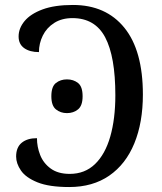

<svg xmlns="http://www.w3.org/2000/svg" viewBox="-20 -744 653 774"><path d="M259 10Q178 10 131 -9Q84 -28 64.5 -56.5Q45 -85 45 -113Q45 -150 67.5 -168.5Q90 -187 129 -187Q129 -152 142 -119Q155 -86 184.5 -64.5Q214 -43 261 -43Q322 -43 363 -82.5Q404 -122 424.5 -193.5Q445 -265 445 -360Q445 -516 404 -593.5Q363 -671 272 -671Q229 -671 198.5 -651.5Q168 -632 152.5 -600.5Q137 -569 137 -534Q100 -534 77.5 -550Q55 -566 55 -597Q55 -630 79 -659Q103 -688 151.5 -706Q200 -724 274 -724Q407 -724 481.5 -632Q556 -540 556 -363Q556 -250 521.5 -166Q487 -82 420.5 -36Q354 10 259 10ZM250 -288Q224 -288 205.5 -303Q187 -318 187 -356Q187 -395 205.5 -409.5Q224 -424 250 -424Q276 -424 294.5 -409.5Q313 -395 313 -356Q313 -318 294.5 -303Q276 -288 250 -288Z"/></svg>

Font: NotoSerif-Regular
Style: Regular
Weight: 400
Designer: Monotype Design Team
Foundry: Monotype Imaging Inc.
Version: Version 2.007; ttfautohint (v1.8) -l 8 -r 50 -G 200 -x 14 -D